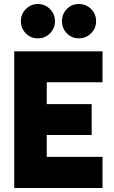

<svg xmlns="http://www.w3.org/2000/svg" viewBox="-20 -937 569 957"><path d="M155 -264V-418H437V-264ZM152 -527 213 -595V-80L147 -155H491V0H51V-681H491V-527ZM84 -831Q84 -867 109 -892Q134 -917 169 -917Q204 -917 229 -892Q254 -867 254 -831Q254 -796 229.5 -771Q205 -746 169 -746Q133 -746 108.5 -771Q84 -796 84 -831ZM289 -831Q289 -867 313 -892Q337 -917 373 -917Q409 -917 434 -892Q459 -867 459 -831Q459 -796 434 -771Q409 -746 373 -746Q337 -746 313 -771Q289 -796 289 -831Z"/></svg>

Font: Gabarito ExtraBold
Style: Regular
Weight: 800
Designer: Leandro Assis / Alvaro Franca / Felipe Casaprima
Foundry: Naipe Foundry
Version: Version 1.000